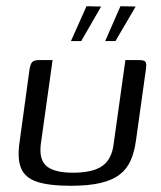

<svg xmlns="http://www.w3.org/2000/svg" viewBox="-20 -592 517 617"><path d="M149 -399 111 -128Q105 -78 130.5 -57.5Q156 -37 214 -37Q278 -37 308.5 -58.5Q339 -80 345 -128L383 -399Q384 -399 389.5 -399Q395 -399 401.5 -399Q408 -399 414 -399Q420 -399 422 -399Q434 -399 440.5 -397.5Q447 -396 449 -390Q451 -384 449 -370L417 -141Q412 -104 400 -76.5Q388 -49 364.5 -31Q341 -13 303 -4Q265 5 207 5Q137 5 98.5 -8Q60 -21 47.5 -52Q35 -83 43 -136L75 -370Q78 -387 84 -393Q90 -399 107 -399Q118 -399 128 -399Q138 -399 149 -399ZM318 -460 367 -572 416 -571 351 -460ZM208 -460 258 -572 305 -571 241 -460Z"/></svg>

Font: Genos
Style: Italic
Weight: 400
Italic angle: -8°
Version: Version 1.010